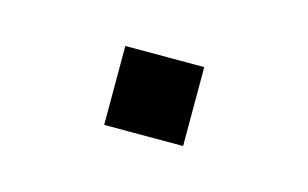

<svg xmlns="http://www.w3.org/2000/svg" viewBox="-31 -394 302 188"><g transform="rotate(15 120.0 -300.0)"><path d="M80 -260H160V-340H80Z"/></g></svg>

Font: Gauge
Style: Regular
Weight: 400
Designer: Daniel Pimley
Foundry: Daniel Pimley
Version: Version 1.004;PS 001.001;hotconv 1.0.56